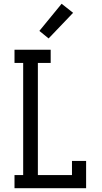

<svg xmlns="http://www.w3.org/2000/svg" viewBox="-20 -999 540 1019"><path d="M57 0V-70H103V-665H57V-735H249V-665H181V-70H362V-145H437V0ZM238 -795 189 -835 307 -979 368 -931Z"/></svg>

Font: Iosevka Curly Slab
Style: Regular
Weight: 400
Monospace: yes
Designer: Belleve Invis
Foundry: Belleve Invis
Version: Version 22.1.2; ttfautohint (v1.8.4)